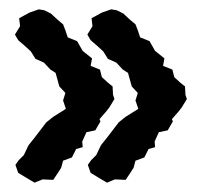

<svg xmlns="http://www.w3.org/2000/svg" viewBox="-20 -462 432 411"><path d="M214 -232 207 -223 193 -207 195 -202 184 -183 165 -179 156 -159 157 -147 143 -143 134 -125 115 -118 111 -103 104 -92 94 -77 71 -78 54 -71 37 -81 19 -92 13 -109 20 -119 31 -130 41 -151 53 -166 63 -179 79 -200 94 -212 110 -222 121 -229 115 -247 120 -263 107 -277 99 -306 88 -313 74 -328 56 -336 46 -352 34 -363 19 -376 12 -388 23 -406 21 -423 32 -429 43 -435 63 -442 75 -440 89 -433 103 -420 115 -410 120 -397 125 -382 145 -374 157 -353 177 -337 174 -321 194 -313 198 -297 211 -285 221 -277 222 -259 225 -250ZM369 -232 362 -223 348 -207 350 -202 339 -183 320 -179 311 -159 312 -147 298 -143 289 -125 270 -118 266 -103 259 -92 249 -77 226 -78 209 -71 192 -81 174 -92 168 -109 175 -119 186 -130 196 -151 208 -166 218 -179 234 -200 249 -212 265 -222 276 -229 270 -247 275 -263 262 -277 254 -306 243 -313 229 -328 211 -336 201 -352 189 -363 174 -376 167 -388 178 -406 176 -423 187 -429 198 -435 218 -442 230 -440 244 -433 258 -420 270 -410 275 -397 280 -382 300 -374 312 -353 332 -337 329 -321 349 -313 353 -297 366 -285 376 -277 377 -259 380 -250Z"/></svg>

Font: Winky Rough
Style: Regular
Weight: 400
Designer: Simon Atzbach
Foundry: typofactur
Version: Version 1.206